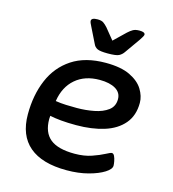

<svg xmlns="http://www.w3.org/2000/svg" viewBox="-108 -808 816 905"><g transform="rotate(15 300.0 -355.5)"><path d="M299 7Q179 7 117 -45.5Q55 -98 55 -201Q55 -295 86.5 -369.5Q118 -444 183 -487Q248 -530 348 -530Q422 -530 466.5 -508.5Q511 -487 531 -454.5Q551 -422 551 -389Q551 -327 517 -287Q483 -247 423.5 -228.5Q364 -210 288 -210Q246 -210 214 -213Q182 -216 159 -221Q158 -214 158 -205Q158 -140 196 -109Q234 -78 315 -78Q362 -78 398 -90.5Q434 -103 456.5 -115Q479 -127 485 -127Q493 -127 498 -116.5Q503 -106 505.5 -92.5Q508 -79 508 -71Q508 -54 479.5 -36Q451 -18 404 -5.5Q357 7 299 7ZM270 -289Q313 -289 354 -297Q395 -305 421 -324.5Q447 -344 447 -379Q447 -411 418.5 -428Q390 -445 341 -445Q269 -445 223 -405.5Q177 -366 166 -295Q191 -291 217.5 -290Q244 -289 270 -289ZM462 -718Q489 -718 489 -705Q489 -699 474 -677L421 -602Q412 -589 398.5 -582Q385 -575 344 -575Q307 -575 293.5 -581.5Q280 -588 274 -602L237 -677Q233 -685 230 -691.5Q227 -698 227 -703Q227 -718 257 -718Q276 -718 285.5 -711.5Q295 -705 306 -693L350 -639L406 -693Q419 -705 430.5 -711.5Q442 -718 462 -718Z"/></g></svg>

Font: Asap Semi Expanded Semi Expanded Medium
Style: Italic
Weight: 500
Width: 6
Italic angle: -6°
Designer: Pablo Cosgaya
Foundry: Omnibus-Type
Version: Version 3.001; ttfautohint (v1.8.4.7-5d5b)